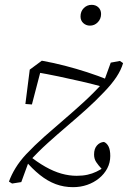

<svg xmlns="http://www.w3.org/2000/svg" viewBox="-20 -751 529 794"><path d="M282 23Q244 23 210.5 10.5Q177 -2 145 -27.5Q113 -53 81 -91L96 -111Q133 -81 167.5 -61.5Q202 -42 234 -33Q266 -24 297 -24Q322 -24 342 -28.5Q362 -33 378.5 -41Q395 -49 410 -59L405 -41L401 -52Q387 -67 378 -80.5Q369 -94 369 -112Q369 -136 381 -149.5Q393 -163 410 -164Q422 -159 429 -145Q436 -131 436 -106Q436 -78 423.5 -54.5Q411 -31 389.5 -13.5Q368 4 340.5 13.5Q313 23 282 23ZM68 2 30 8 17 0Q27 -28 44.5 -56.5Q62 -85 88 -113Q124 -151 163.5 -186Q203 -221 244 -256Q285 -291 326.5 -329Q368 -367 409 -412L438 -492L476 -499L489 -490Q481 -462 461.5 -432.5Q442 -403 410 -370Q375 -333 336.5 -298.5Q298 -264 258 -230Q218 -196 177.5 -159.5Q137 -123 98 -80ZM85 -321 103 -463 153 -500Q203 -491 249 -479Q295 -467 340 -452.5Q385 -438 432 -419L412 -390Q365 -403 317.5 -414Q270 -425 222 -435Q174 -445 122 -454L154 -480L112 -319ZM352 -645Q336 -645 324.5 -655.5Q313 -666 313 -683Q313 -704 326.5 -717.5Q340 -731 359 -731Q376 -731 387 -720.5Q398 -710 398 -693Q398 -673 384.5 -659Q371 -645 352 -645Z"/></svg>

Font: Source Serif 4 Light
Style: Italic
Weight: 300
Italic angle: -12°
Designer: Frank Grießhammer
Foundry: Adobe Systems Incorporated
Version: Version 4.004;hotconv 1.0.116;makeotfexe 2.5.65601